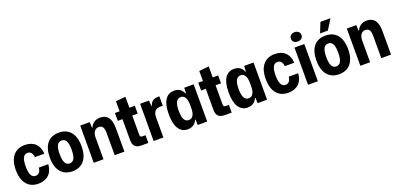

<svg xmlns="http://www.w3.org/2000/svg" viewBox="8 -1663 5354 2594"><g transform="rotate(-20 2684.5 -366.0)"><path d="M254 10C370 10 458 -53 467 -193H332C325 -135 300 -103 254 -103C201 -103 170 -149 170 -268C170 -383 198 -432 255 -432C297 -432 323 -404 331 -344H466C458 -475 379 -545 256 -545C112 -545 28 -447 28 -269C28 -88 113 10 254 10Z M745 10C890 10 973 -89 973 -268C973 -450 887 -545 745 -545C598 -545 517 -445 517 -268C517 -85 604 10 745 10ZM744 -103C690 -103 658 -149 658 -268C658 -388 690 -432 745 -432C800 -432 831 -388 831 -268C831 -149 799 -103 744 -103Z M1051 0H1191V-310C1191 -379 1219 -431 1278 -431C1329 -431 1352 -400 1352 -319V0H1492V-340C1492 -487 1433 -545 1337 -545C1274 -545 1222 -513 1197 -453H1191L1187 -535H1051Z M1738 0H1836V-111H1792C1768 -111 1758 -120 1758 -148V-422L1836 -421V-535L1758 -534V-692L1617 -679V-534L1550 -535V-421L1617 -422V-120C1617 -37 1655 0 1738 0Z M1912 0H2052V-287C2054 -368 2084 -406 2158 -406C2171 -406 2183 -405 2191 -404V-541C2184 -541 2177 -541 2170 -541C2109 -540 2070 -514 2050 -452H2045L2040 -535H1912Z M2403 10C2466 10 2516 -24 2536 -79H2543L2546 0H2682V-535H2547L2543 -456H2536C2516 -511 2469 -545 2403 -545C2298 -545 2227 -464 2227 -268C2227 -88 2288 10 2403 10ZM2457 -103C2396 -103 2370 -158 2370 -268C2370 -373 2395 -433 2459 -433C2511 -433 2542 -386 2542 -293V-242C2542 -156 2514 -103 2457 -103Z M2936 0H3034V-111H2990C2966 -111 2956 -120 2956 -148V-422L3034 -421V-535L2956 -534V-692L2815 -679V-534L2748 -535V-421L2815 -422V-120C2815 -37 2853 0 2936 0Z M3264 10C3327 10 3377 -24 3397 -79H3404L3407 0H3543V-535H3408L3404 -456H3397C3377 -511 3330 -545 3264 -545C3159 -545 3088 -464 3088 -268C3088 -88 3149 10 3264 10ZM3318 -103C3257 -103 3231 -158 3231 -268C3231 -373 3256 -433 3320 -433C3372 -433 3403 -386 3403 -293V-242C3403 -156 3375 -103 3318 -103Z M3847 10C3963 10 4051 -53 4060 -193H3925C3918 -135 3893 -103 3847 -103C3794 -103 3763 -149 3763 -268C3763 -383 3791 -432 3848 -432C3890 -432 3916 -404 3924 -344H4059C4051 -475 3972 -545 3849 -545C3705 -545 3621 -447 3621 -269C3621 -88 3706 10 3847 10Z M4203 -597C4246 -597 4279 -621 4279 -664C4279 -706 4246 -731 4203 -731C4159 -731 4127 -706 4127 -664C4127 -621 4159 -597 4203 -597ZM4132 0H4273V-535H4132Z M4522 -597H4634L4725 -742H4580ZM4578 10C4723 10 4806 -89 4806 -268C4806 -450 4720 -545 4578 -545C4431 -545 4350 -445 4350 -268C4350 -85 4437 10 4578 10ZM4577 -103C4523 -103 4491 -149 4491 -268C4491 -388 4523 -432 4578 -432C4633 -432 4664 -388 4664 -268C4664 -149 4632 -103 4577 -103Z M4884 0H5024V-310C5024 -379 5052 -431 5111 -431C5162 -431 5185 -400 5185 -319V0H5325V-340C5325 -487 5266 -545 5170 -545C5107 -545 5055 -513 5030 -453H5024L5020 -535H4884Z"/></g></svg>

Font: Mona Sans SemiCondensed
Style: Bold
Weight: 700
Width: 4
Designer: Deni Anggara
Foundry: GitHub
Version: Version 2.000